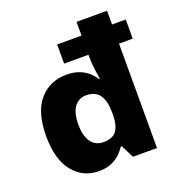

<svg xmlns="http://www.w3.org/2000/svg" viewBox="-138 -874 930 999"><g transform="rotate(-20 327.5 -375.0)"><path d="M241 10Q154 10 99 -57.5Q44 -125 44 -254Q44 -388 102 -454Q160 -520 252 -520Q290 -520 319 -509.5Q348 -499 369 -481Q390 -463 405 -440H409Q406 -457 401 -492.5Q396 -528 396 -562V-578H261V-684H396V-760H565V-684H641V-578H565V0H432L396 -71H390Q376 -49 355.5 -30.5Q335 -12 307 -1Q279 10 241 10ZM314 -124Q366 -124 387 -152.5Q408 -181 409 -240V-253Q409 -316 386 -350Q363 -384 311 -384Q271 -384 246.5 -352Q222 -320 222 -252Q222 -194 245.5 -159Q269 -124 314 -124Z"/></g></svg>

Font: Noto Sans Armenian ExtraBold
Style: Regular
Weight: 800
Version: Version 2.007